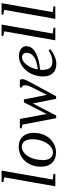

<svg xmlns="http://www.w3.org/2000/svg" viewBox="846 -1580 747 2480"><g transform="rotate(-90 1220.0 -340.5)"><path d="M140 -34 217 -22 213 0H53L169 -660L106 -672L110 -694H256Z M393 -166H391Q391 -100 417 -65Q443 -30 489 -30Q533 -30 573 -66Q612 -101 637 -164Q661 -226 661 -296Q661 -363 635 -398Q609 -433 563 -433Q519 -433 479 -397Q438 -361 416 -300Q393 -237 393 -166ZM483 10V8Q402 8 354 -44Q306 -96 306 -185Q306 -265 339 -331Q372 -398 432 -435Q493 -473 567 -473Q648 -473 696 -421Q744 -368 744 -280Q744 -200 711 -133Q678 -66 618 -28Q557 10 483 10Z M1216 10 1183 11 1123 -291 967 11H933L850 -424L800 -436L804 -458H923L987 -113L1138 -406H1175L1234 -111L1331 -301Q1359 -356 1359 -393Q1359 -412 1349 -422Q1338 -433 1327 -436L1331 -458H1424Q1437 -448 1437 -428Q1437 -395 1396 -321Z M1864 -371 1861 -367Q1861 -300 1779 -254Q1695 -207 1559 -198L1557 -162Q1557 -101 1583 -69Q1608 -38 1661 -38Q1705 -38 1742 -53Q1782 -69 1811 -87L1825 -66Q1782 -30 1730 -8Q1681 13 1635 13Q1556 13 1514 -32Q1472 -77 1472 -159Q1472 -240 1507 -312Q1541 -382 1603 -426Q1665 -470 1732 -470Q1792 -470 1828 -443Q1864 -416 1864 -371ZM1563 -228 1564 -227Q1662 -235 1720 -273Q1778 -312 1778 -367Q1778 -394 1763 -412Q1748 -430 1720 -430Q1685 -430 1653 -402Q1620 -374 1596 -327Q1572 -280 1563 -228Z M2026 -34 2103 -22 2099 0H1939L2055 -660L1992 -672L1996 -694H2142Z M2303 -34 2380 -22 2376 0H2216L2332 -660L2269 -672L2273 -694H2419Z"/></g></svg>

Font: Libra Serif Modern
Style: Italic
Weight: 400
Italic angle: -12°
Designer: Stefan Peev, Context Ltd
Foundry: Stefan Peev, Context Ltd
Version: Version 1.000